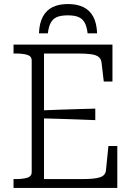

<svg xmlns="http://www.w3.org/2000/svg" viewBox="-20 -931 659 951"><path d="M317 -911Q272 -911 241 -896Q210 -881 192.5 -849Q175 -817 173 -766H217Q221 -799 231.5 -818.5Q242 -838 262 -846.5Q282 -855 316 -855Q349 -855 369 -846.5Q389 -838 399.5 -818.5Q410 -799 414 -766H461Q459 -817 441.5 -849Q424 -881 392.5 -896Q361 -911 317 -911ZM561 -208V0H47V-44H57Q92 -44 114.5 -50.5Q137 -57 137 -79V-631Q137 -653 114.5 -659.5Q92 -666 57 -666H47V-710H537V-527H494L483 -621Q481 -639 468.5 -649Q456 -659 430.5 -662.5Q405 -666 363 -666H198V-44H385Q416 -44 438.5 -46Q461 -48 475.5 -53Q490 -58 497 -67Q504 -76 505 -89L517 -208ZM178 -384Q224 -386 269.5 -387.5Q315 -389 361 -390.5Q407 -392 452 -393V-336Q407 -338 361 -339.5Q315 -341 269.5 -342.5Q224 -344 178 -345Z"/></svg>

Font: Roboto Serif SemiCondensed ExtraLight
Style: Regular
Weight: 250
Width: 4
Designer: Greg Gazdowicz
Foundry: Commercial Type
Version: Version 1.007